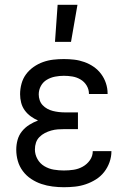

<svg xmlns="http://www.w3.org/2000/svg" viewBox="-20 -775 540 803"><path d="M247 8Q224 8 200 5Q176 2 153.5 -5.5Q131 -13 110.5 -26.5Q90 -40 75.5 -59.5Q61 -79 54.5 -102Q48 -125 48 -149Q48 -170 53.5 -190Q59 -210 72 -226Q85 -242 102.5 -253Q120 -264 139 -271Q123 -278 108.5 -288.5Q94 -299 83.5 -313.5Q73 -328 68.5 -345.5Q64 -363 64 -381Q64 -403 70 -425Q76 -447 89 -464.5Q102 -482 120.5 -495Q139 -508 160 -515.5Q181 -523 203 -525.5Q225 -528 247 -528Q269 -528 290.5 -525.5Q312 -523 333 -515.5Q354 -508 372 -495.5Q390 -483 403 -465.5Q416 -448 423 -427Q430 -406 430 -384V-382H352V-383Q352 -401 342.5 -417Q333 -433 317 -442.5Q301 -452 283 -455Q265 -458 247 -458Q229 -458 210.5 -454.5Q192 -451 176 -441.5Q160 -432 151 -415.5Q142 -399 142 -380Q142 -368 146 -356Q150 -344 158.5 -335Q167 -326 178 -320Q189 -314 201 -311Q213 -308 225.5 -306.5Q238 -305 250 -305H306V-235H250Q236 -235 222 -234Q208 -233 194 -229Q180 -225 167.5 -218.5Q155 -212 145 -202Q135 -192 130.5 -178.5Q126 -165 126 -150Q126 -129 136.5 -110Q147 -91 165.5 -80Q184 -69 205 -65.5Q226 -62 247 -62Q268 -62 288 -65Q308 -68 326 -78Q344 -88 356 -105Q368 -122 368 -143H446V-142Q446 -119 438 -96.5Q430 -74 415.5 -55.5Q401 -37 381 -24.5Q361 -12 339 -4.5Q317 3 294 5.5Q271 8 247 8ZM210 -600 221 -755H304L277 -600Z"/></svg>

Font: Iosevka Fuck
Style: Regular
Weight: 400
Monospace: yes
Designer: Belleve Invis
Foundry: Belleve Invis
Version: Version 28.0.7; ttfautohint (v1.8.3)